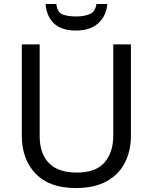

<svg xmlns="http://www.w3.org/2000/svg" viewBox="-20 -938 771 968"><path d="M640 -252Q640 -178 610 -118.5Q580 -59 518.5 -24.5Q457 10 362 10Q229 10 159.5 -62.5Q90 -135 90 -254V-714H180V-251Q180 -164 226.5 -116Q273 -68 367 -68Q464 -68 507.5 -119.5Q551 -171 551 -252V-714H640ZM521 -918Q516 -858 475.5 -821Q435 -784 363 -784Q289 -784 251.5 -820.5Q214 -857 210 -918H264Q269 -877 294 -866Q319 -855 365 -855Q404 -855 432.5 -867Q461 -879 466 -918Z"/></svg>

Font: Noto Sans Thai Looped
Style: Regular
Weight: 400
Designer: Sasikarn Vongin, Ben Mitchell
Foundry: The Fontpad Ltd
Version: Version 1.001; ttfautohint (v1.8.4.7-5d5b)